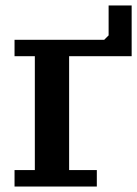

<svg xmlns="http://www.w3.org/2000/svg" viewBox="-20 -675 500 700"><path d="M360 -530 376 -546V-655H460V-470H232V-55H333V5H33V-55H107V-470H33V-530Z"/></svg>

Font: PT Serif Caption
Style: Semibold
Weight: 600
Designer: A.Korolkova, O.Umpeleva, V.Yefimov
Foundry: ParaType Ltd
Version: Version 1.00;May 2, 2020;FontCreator 12.0.0.2544 64-bit